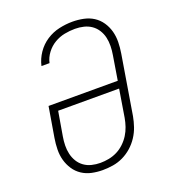

<svg xmlns="http://www.w3.org/2000/svg" viewBox="-136 -849 872 962"><g transform="rotate(-20 300.0 -367.5)"><path d="M248 8Q219 8 190.5 2Q162 -4 138.5 -19.5Q115 -35 99.5 -58.5Q84 -82 76.5 -109Q69 -136 69.5 -166Q70 -196 75 -226L102 -387H471L492 -516Q496 -539 496.5 -563Q497 -587 492 -609Q487 -631 475 -650Q463 -669 445 -681.5Q427 -694 404.5 -699.5Q382 -705 358 -705Q330 -705 302 -699.5Q274 -694 248.5 -679Q223 -664 204.5 -639.5Q186 -615 180 -587H137Q145 -623 166.5 -654.5Q188 -686 219.5 -706.5Q251 -727 287 -735Q323 -743 358 -743Q388 -743 417 -737Q446 -731 469.5 -716Q493 -701 509 -677.5Q525 -654 532.5 -626.5Q540 -599 539.5 -569Q539 -539 534 -509L482 -194Q477 -167 468 -140.5Q459 -114 443 -89.5Q427 -65 405 -45.5Q383 -26 357 -13.5Q331 -1 303 3.5Q275 8 248 8ZM249 -30Q272 -30 295 -34.5Q318 -39 339 -49.5Q360 -60 378 -77Q396 -94 408.5 -114Q421 -134 428.5 -156Q436 -178 440 -201L464 -348H139L117 -219Q113 -196 112.5 -172.5Q112 -149 117 -127Q122 -105 133.5 -86Q145 -67 163 -54Q181 -41 203.5 -35.5Q226 -30 249 -30Z"/></g></svg>

Font: Iosevka Etoile XLtObl
Style: Regular
Weight: 200
Italic angle: -9°
Designer: Belleve Invis
Foundry: Belleve Invis
Version: Version 15.5.2; ttfautohint (v1.8.4)